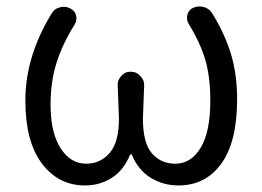

<svg xmlns="http://www.w3.org/2000/svg" viewBox="-20 -562 813 595"><path d="M243.2 12.7Q161.1 12.7 109.9 -55.2Q58.6 -123 58.6 -251Q58.6 -386.7 139.6 -519.5Q148.4 -535.2 165 -539.1Q171.9 -541 177.7 -541Q187.5 -541 197.3 -536.1Q211.9 -529.3 215.8 -514.2Q219.7 -499 210.9 -485.4Q173.8 -425.8 155.3 -367.7Q136.7 -309.6 136.7 -237.3Q136.7 -151.4 167.5 -103Q198.2 -54.7 247.1 -54.7Q291 -54.7 319.8 -87.9Q348.6 -121.1 348.6 -194.3L344.7 -299.8Q344.7 -314.5 355.5 -326.2Q367.2 -339.8 384.8 -339.8Q403.3 -339.8 415 -326.2Q426.8 -314.5 426.8 -298.8L422.9 -194.3Q422.9 -119.1 450.7 -86.9Q478.5 -54.7 523.4 -54.7Q572.3 -54.7 602.1 -104.5Q631.8 -154.3 631.8 -250Q631.8 -323.2 616.2 -376.5Q600.6 -429.7 564.5 -488.3Q556.6 -502 561 -517.1Q565.4 -532.2 579.1 -538.1Q588.9 -542 598.6 -542Q605.5 -542 612.3 -540Q628.9 -535.2 637.7 -520.5Q675.8 -459 695.3 -396Q714.8 -333 714.8 -253.9Q714.8 -123 666 -55.2Q617.2 12.7 533.2 12.7Q485.4 12.7 446.8 -11.2Q408.2 -35.2 388.7 -82Q387.7 -84 385.7 -84Q383.8 -84 382.8 -82Q363.3 -34.2 326.2 -10.7Q289.1 12.7 243.2 12.7Z"/></svg>

Font: Gen Jyuu Gothic P Normal
Style: Regular
Weight: 300
Designer: [Source Han Sans]
Ryoko NISHIZUKA  (kana & ideographs); Paul D. Hunt (Latin, Greek & Cyrillic); Wenlong ZHANG  (bopomofo
Version: Version 1.002.20150607